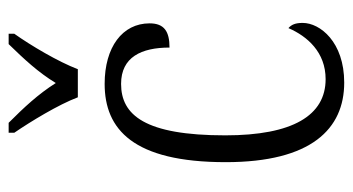

<svg xmlns="http://www.w3.org/2000/svg" viewBox="-206 -600 816 444"><g transform="rotate(-90 202.0 -378.0)"><path d="M199 -606H264C281 -651 319 -715 346 -753V-766H322C287 -730 257 -698 232 -657C206 -698 176 -730 140 -766H117V-753C143 -715 182 -651 199 -606ZM233 10C327 10 371 -46 371 -86C371 -103 367 -112 359 -119C340 -75 303 -33 241 -33C157 -33 111 -109 111 -265C111 -451 158 -506 230 -506C292 -506 314 -459 314 -394C351 -394 370 -406 370 -440C370 -503 315 -544 230 -544C125 -544 49 -478 49 -264C49 -66 126 10 233 10Z"/></g></svg>

Font: Noto Serif Devanagari Condensed Light
Style: Regular
Weight: 300
Width: 3
Designer: Universal Thirst, Indian Type Foundry and the Monotype Design Team
Foundry: Monotype Imaging Inc.
Version: Version 2.004